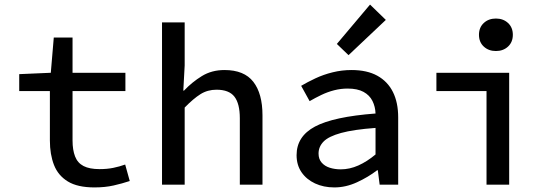

<svg xmlns="http://www.w3.org/2000/svg" viewBox="-20 -807 2440 839"><path d="M393 12Q319 12 276.5 -14Q234 -40 216 -86Q198 -132 198 -193V-409H64V-483L202 -489L215 -643H297V-489H528V-409H297V-193Q297 -152 308 -123.5Q319 -95 345 -81.5Q371 -68 415 -68Q448 -68 475 -73.5Q502 -79 527 -88L547 -16Q514 -5 476.5 3.5Q439 12 393 12Z M688 0V-709H787V-521L781 -411H784Q819 -448 862 -474.5Q905 -501 961 -501Q1047 -501 1087 -449.5Q1127 -398 1127 -303V0H1028V-290Q1028 -354 1004.5 -384.5Q981 -415 926 -415Q887 -415 856 -395.5Q825 -376 787 -337V0Z M1441 12Q1394 12 1356.5 -5.5Q1319 -23 1297.5 -54.5Q1276 -86 1276 -129Q1276 -211 1356.5 -254Q1437 -297 1621 -311Q1620 -341 1607.5 -366Q1595 -391 1568.5 -405.5Q1542 -420 1499 -420Q1469 -420 1440 -412.5Q1411 -405 1384 -392Q1357 -379 1333 -365L1296 -432Q1323 -448 1358 -464.5Q1393 -481 1433.5 -491Q1474 -501 1516 -501Q1584 -501 1629 -476Q1674 -451 1697 -405Q1720 -359 1720 -294V0H1639L1631 -63H1628Q1589 -33 1540 -10.5Q1491 12 1441 12ZM1469 -67Q1508 -67 1546 -84Q1584 -101 1621 -132V-248Q1525 -241 1470.5 -226Q1416 -211 1394 -188.5Q1372 -166 1372 -136Q1372 -112 1385.5 -96.5Q1399 -81 1421 -74Q1443 -67 1469 -67ZM1503 -566 1452 -615 1597 -787 1666 -720Z M2106 0V-409H1887V-489H2205V0ZM2147 -584Q2115 -584 2094 -603.5Q2073 -623 2073 -655Q2073 -687 2094 -706.5Q2115 -726 2147 -726Q2179 -726 2200 -706.5Q2221 -687 2221 -655Q2221 -623 2200 -603.5Q2179 -584 2147 -584Z"/></svg>

Font: Source Code Pro ExtraLight Medium
Style: Regular
Weight: 500
Monospace: yes
Version: Version 1.018;hotconv 1.0.116;makeotfexe 2.5.65601